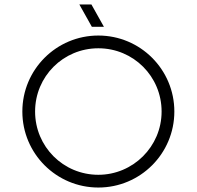

<svg xmlns="http://www.w3.org/2000/svg" viewBox="-20 -823 880 859"><path d="M420 16C608 16 760 -136 760 -324C760 -512 608 -664 420 -664C232 -664 80 -512 80 -324C80 -136 232 16 420 16ZM137 -324C137 -481 263 -607 420 -607C577 -607 703 -481 703 -324C703 -167 575 -41 420 -41C263 -41 137 -167 137 -324ZM335 -803 391 -703H445L389 -803Z"/></svg>

Font: Grotesk 01 Extrafine
Style: Bold
Weight: 400
Designer: Frank Adebiaye, contributions by Jérémy Landes, Ariel Martín Pérez
Foundry: Velvetyne Type Foundry
Version: Version 3.000;Glyphs 3.1.2 (3150)